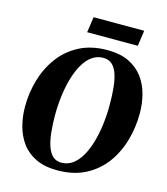

<svg xmlns="http://www.w3.org/2000/svg" viewBox="-133 -1022 989 1135"><g transform="rotate(15 362.0 -455.0)"><path d="M323.5 10.5Q246 10.5 192 -15.5Q138 -41.5 105.5 -86Q73 -130.5 58 -187Q43 -243.5 43 -304Q43 -388.5 66.2 -468.5Q89.5 -548.5 137 -612.8Q184.5 -677 257.2 -715Q330 -753 429 -753Q507 -753 560.5 -727Q614 -701 646.8 -656.8Q679.5 -612.5 694.2 -556.8Q709 -501 709 -441.5Q709 -355.5 686 -274.5Q663 -193.5 615.5 -129.2Q568 -65 495.2 -27.2Q422.5 10.5 323.5 10.5ZM335 -39.5Q373.5 -39.5 403.8 -61.2Q434 -83 456.5 -121.8Q479 -160.5 494 -211.8Q509 -263 516.5 -322.2Q524 -381.5 524 -444Q524 -501.5 519.2 -548.8Q514.5 -596 502.8 -630.5Q491 -665 470 -683.8Q449 -702.5 416.5 -702.5Q378.5 -702.5 348 -680.8Q317.5 -659 295 -620.2Q272.5 -581.5 257.5 -530.5Q242.5 -479.5 235 -421.2Q227.5 -363 227.5 -302Q227.5 -243.5 232.8 -195.2Q238 -147 250.2 -112Q262.5 -77 283.2 -58.2Q304 -39.5 335 -39.5ZM298 -919.5H607.5L594 -824H284Z"/></g></svg>

Font: Merriweather 60pt Black
Style: Italic
Weight: 900
Italic angle: -7.8°
Version: Version 2.101